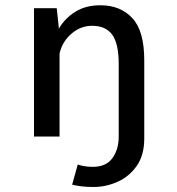

<svg xmlns="http://www.w3.org/2000/svg" viewBox="-20 -532 690 748"><path d="M112.5 0V-500H201L209.5 -420.5Q232 -460 272.8 -485.8Q313.5 -511.5 371 -511.5Q449 -511.5 495.5 -461.5Q542 -411.5 542 -297.5V7.5Q542 72 513 113.8Q484 155.5 438.5 176Q393 196.5 344.5 196.5Q317 196.5 296.2 193.8Q275.5 191 261 187.5L283 108.5Q288 111.5 305 114.8Q322 118 341.5 118Q393.5 118 418 84Q442.5 50 442.5 0V-282.5Q442.5 -362 417.2 -396.8Q392 -431.5 339 -431.5Q293.5 -431.5 257.8 -400.2Q222 -369 212 -323V0Z"/></svg>

Font: Trispace
Style: Regular
Weight: 400
Designer: Tyler Finck
Foundry: Etcetera Type Company
Version: Version 1.210; ttfautohint (v1.8.3)